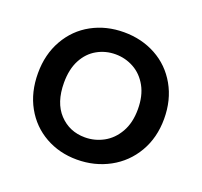

<svg xmlns="http://www.w3.org/2000/svg" viewBox="-104 -678 845 804"><g transform="rotate(20 319.0 -275.5)"><path d="M314 9Q236 9 173 -26.5Q110 -62 74 -126.5Q38 -191 38 -276Q38 -360 75 -425Q112 -490 176 -525Q240 -560 319 -560Q398 -560 462 -525Q526 -490 563 -425Q600 -360 600 -276Q600 -192 562 -127Q524 -62 458.5 -26.5Q393 9 314 9ZM314 -90Q358 -90 396.5 -111Q435 -132 459 -174Q483 -216 483 -276Q483 -336 460 -377.5Q437 -419 399 -440Q361 -461 317 -461Q273 -461 235.5 -440Q198 -419 176 -377.5Q154 -336 154 -276Q154 -187 199.5 -138.5Q245 -90 314 -90Z"/></g></svg>

Font: Poppins Cyr Med
Style: Regular
Weight: 500
Designer: Ninad Kale (Devanagari), Jonny Pinhorn (Latin)
Foundry: Indian Type Foundry
Version: 4.004